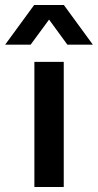

<svg xmlns="http://www.w3.org/2000/svg" viewBox="-88 -745 390 765"><path d="M49 0H166V-498.5H49ZM48 -725 -67.5 -567H34L107.5 -667L180.5 -567H282L166.5 -725Z"/></svg>

Font: MCL Standard Medium
Style: Regular
Weight: 500
Designer: Květoslav Bartoš
Foundry: Florian Karsten
Version: Version 1.001;Glyphs 3.2.3 (3260)